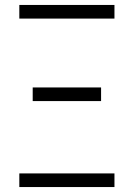

<svg xmlns="http://www.w3.org/2000/svg" viewBox="-20 -755 540 775"><path d="M58 -680V-735H442V-680ZM112 -347V-402H388V-347ZM58 0V-55H442V0Z"/></svg>

Font: Iosevka SS18 Light
Style: Regular
Weight: 300
Monospace: yes
Designer: Belleve Invis
Foundry: Belleve Invis
Version: Version 25.1.1; ttfautohint (v1.8.4)